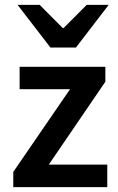

<svg xmlns="http://www.w3.org/2000/svg" viewBox="-20 -764 483 784"><path d="M34.2 0V-62L266.1 -399.9H60.1V-491.2H410.2V-430.2L179.2 -91.8H418V0ZM186 -569.8 51.8 -744.1H142.1L235.8 -649.9H240.2L334 -744.1H423.8L290 -569.8Z"/></svg>

Font: Source Sans 3 Semibold
Style: Regular
Weight: 600
Designer: Paul D. Hunt
Foundry: Adobe
Version: Version 3.052;hotconv 1.1.0;makeotfexe 2.6.0